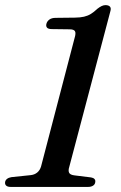

<svg xmlns="http://www.w3.org/2000/svg" viewBox="-23 -737 478 757"><path d="M181.2 -622.3 251.7 -621.4Q268.1 -621.4 272.6 -613.9Q277.2 -606.5 270.7 -585.7L138.7 -80Q134 -65.1 123.5 -56.6Q113 -48.1 98 -46.5L22.2 -38.6Q11.3 -36.9 4.6 -31.6Q-2.1 -26.3 -3 -18.3Q-3.9 -9.7 1.7 -4.9Q7.2 0 19.7 0H323.9Q336.3 0 344.2 -5.2Q352.1 -10.4 352.7 -20.2Q353.6 -27 349.2 -31.5Q344.8 -36 335.8 -37.5L270.9 -45.5Q253.5 -47.5 249.5 -56Q245.4 -64.5 250.1 -79L411.8 -691.4Q416 -704.5 410.7 -710.6Q405.4 -716.8 392.9 -716.8Q385.5 -716.8 377.9 -713.2Q370.3 -709.7 360.8 -702.3Q347.8 -689.9 335.5 -682.2Q323.1 -674.6 308.4 -671.2Q293.7 -667.8 272.9 -667.5L196.4 -666.6Q181.4 -666.6 172.3 -660.3Q163.3 -654 160.4 -644.5Q157.2 -634.2 162.2 -628.2Q167.2 -622.3 181.2 -622.3Z"/></svg>

Font: Fraunces Wonky
Style: Italic
Weight: 900
Italic angle: -16°
Version: Version 1.000;[b76b70a41]